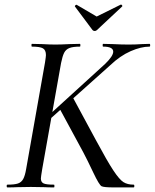

<svg xmlns="http://www.w3.org/2000/svg" viewBox="-20 -816 674 836"><path d="M12 -12Q43 -12 58 -17Q73 -22 81 -36.5Q89 -51 94 -81L176 -544Q180 -570 180 -576Q180 -598 167 -605.5Q154 -613 119 -613Q117 -613 117 -619Q117 -625 119 -625L162 -624Q198 -622 221 -622Q244 -622 284 -624L328 -625Q330 -625 330 -619Q330 -613 328 -613Q298 -613 282.5 -607Q267 -601 259.5 -586.5Q252 -572 246 -542L164 -81Q158 -45 158 -39Q158 -23 169.5 -17.5Q181 -12 215 -12Q217 -12 217 -6Q217 0 215 0Q188 0 174 -1L114 -2L54 -1Q39 0 12 0Q9 0 9 -6Q9 -12 12 -12ZM343 -152 238 -346 296 -394 397 -207Q447 -114 473.5 -74Q500 -34 517.5 -23Q535 -12 562 -12Q565 -12 565 -6Q565 0 562 0H474Q433 0 422.5 -5Q412 -10 386 -65Q360 -120 343 -152ZM473 -591Q473 -613 429 -613Q427 -613 427 -619Q427 -625 429 -625L470 -624Q510 -622 540 -622Q569 -622 599 -624L631 -625Q634 -625 634 -619Q634 -613 631 -613Q594 -613 548.5 -593Q503 -573 460 -532L177 -279L155 -280L438 -538Q473 -572 473 -591ZM306 -789Q306 -791 309 -793.5Q312 -796 314 -795L401 -744L506 -796Q508 -797 511 -793.5Q514 -790 512 -788L402 -685Q398 -681 392 -681Q387 -681 383 -685L306 -788Z"/></svg>

Font: Cormorant Garamond Medium
Style: Italic
Weight: 500
Italic angle: -10°
Designer: Christian Thalmann (Catharsis Fonts)
Foundry: Catharsis Fonts
Version: Version 4.000